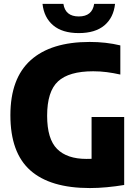

<svg xmlns="http://www.w3.org/2000/svg" viewBox="-20 -968 718 998"><path d="M447 9.5Q241 9.5 137.5 -82.5Q34 -174.5 34 -369Q34 -560.5 139.5 -655.2Q245 -750 446 -750Q531 -750 605.5 -732V-580.5Q570 -588.5 535.5 -593Q501 -597.5 464.5 -597.5Q338.5 -597.5 281.8 -545.2Q225 -493 225 -366.5Q225 -245.5 276.8 -193.8Q328.5 -142 429.5 -142Q442.5 -142 456 -142.5V-360H625.5V-6.5Q580.5 1 535 5.2Q489.5 9.5 447 9.5ZM389.5 -796Q304 -796 256.2 -836.5Q208.5 -877 201 -948H309.5Q319.5 -882.5 389.5 -882.5Q459.5 -882.5 469.5 -948H578Q570.5 -876.5 522.8 -836.2Q475 -796 389.5 -796Z"/></svg>

Font: Encode Sans SemiCondensed SemiCondensed ExtraBold
Style: Regular
Weight: 800
Width: 4
Designer: Multiple Designers
Foundry: Impallari Type
Version: Version 3.000; ttfautohint (v1.8.3) -l 8 -r 50 -G 200 -x 14 